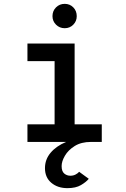

<svg xmlns="http://www.w3.org/2000/svg" viewBox="-20 -737 656 997"><path d="M330 240Q279.5 240 246.5 212.2Q213.5 184.5 213.5 136Q213.5 91 242.8 56.2Q272 21.5 323.5 0H122.5V-91.5H263.5V-419.5H122.5V-511H367.5V-91.5H508.5V0H452Q402 0 368 21.2Q334 42.5 317 71.8Q300 101 300 125.5Q300 152.5 313.5 164Q327 175.5 345.5 175.5Q360.5 175.5 372.5 169.2Q384.5 163 391 155L441 191.5Q427 208.5 400.2 224.2Q373.5 240 330 240ZM316 -590.5Q289.5 -590.5 271 -608.8Q252.5 -627 252.5 -653Q252.5 -680.5 271 -698.8Q289.5 -717 316 -717Q342.5 -717 360.5 -698.8Q378.5 -680.5 378.5 -653Q378.5 -627 360.5 -608.8Q342.5 -590.5 316 -590.5Z"/></svg>

Font: Overpass Mono Light SemiBold
Style: Regular
Weight: 600
Monospace: yes
Version: Version 4.000